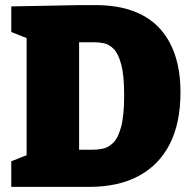

<svg xmlns="http://www.w3.org/2000/svg" viewBox="-20 -730 746 750"><path d="M354 -710Q435 -710 497 -688Q559 -666 600.5 -622.5Q642 -579 663.5 -515.5Q685 -452 685 -369Q685 -249 643 -167Q601 -85 521.5 -42.5Q442 0 329 0H24V-100L110 -134L84 -95V-610L112 -570L24 -605V-705L289 -710ZM339 -145Q359 -145 380.5 -149Q402 -153 421.5 -171.5Q441 -190 453 -234Q465 -278 465 -358Q465 -436 453.5 -478.5Q442 -521 424 -539Q406 -557 386 -561Q366 -565 349 -565H259L289 -595V-115L259 -145Z"/></svg>

Font: Bitter Thin Black
Style: Regular
Weight: 900
Version: Version 3.020